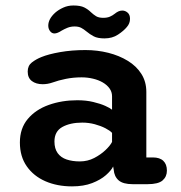

<svg xmlns="http://www.w3.org/2000/svg" viewBox="-20 -670 659 700"><path d="M464 1.5Q428.5 1.5 412.5 -12.5Q396.5 -26.5 394.5 -51.5L392.5 -63Q385.5 -48.5 366.2 -31.5Q347 -14.5 316 -2.5Q285 9.5 242.5 9.5Q188.5 9.5 145.5 -9.2Q102.5 -28 77.5 -63.8Q52.5 -99.5 52.5 -150.5Q52.5 -202 81.2 -236.2Q110 -270.5 157.8 -287.5Q205.5 -304.5 262 -304.5Q294 -304.5 320 -298.2Q346 -292 363.8 -284Q381.5 -276 388.5 -270V-319Q388.5 -335 379.2 -347.8Q370 -360.5 354.5 -369.5Q339 -378.5 319 -383.2Q299 -388 277.5 -388Q247.5 -388 220.2 -382.5Q193 -377 172.5 -369.5Q162.5 -366 153.5 -364.5Q144.5 -363 135.5 -363Q111.5 -363 96.2 -374.5Q81 -386 81 -409Q81 -430.5 96 -442.2Q111 -454 131 -462Q156.5 -472.5 199 -480Q241.5 -487.5 291.5 -487.5Q335 -487.5 374.8 -477.5Q414.5 -467.5 446 -448.2Q477.5 -429 495.5 -400.5Q513.5 -372 513.5 -335V-96H537.5Q562.5 -96 575.5 -83.5Q588.5 -71 588.5 -48Q588.5 -26 572.8 -12.2Q557 1.5 518 1.5ZM388.5 -185.5Q381.5 -193.5 364.8 -202.2Q348 -211 325.8 -217Q303.5 -223 280 -223Q236 -223 207.2 -207Q178.5 -191 178.5 -154Q178.5 -128 190.2 -111.8Q202 -95.5 223 -88.5Q244 -81.5 271 -81.5Q299.5 -81.5 323.5 -94Q347.5 -106.5 364.8 -123Q382 -139.5 388.5 -152.5ZM361 -530Q336 -530 321.8 -537.5Q307.5 -545 295 -555.5Q285.5 -563.5 276 -568.5Q266.5 -573.5 252 -573.5Q238 -573.5 226.2 -568.8Q214.5 -564 205 -558.5Q189 -548 178.5 -548Q169 -548 162.5 -556.5Q156 -565 156 -576.5Q156 -601 181.5 -624Q193.5 -634.5 210.5 -642.2Q227.5 -650 247.5 -650Q273 -650 287 -643Q301 -636 311.5 -625.5Q320.5 -617 330.2 -611Q340 -605 356.5 -605Q370.5 -605 380.5 -609.2Q390.5 -613.5 398.5 -620Q404.5 -625 411.2 -628.2Q418 -631.5 426 -631.5Q436.5 -631.5 445.2 -624Q454 -616.5 454 -601.5Q454 -584.5 442.5 -571.5Q431 -557.5 410.2 -543.8Q389.5 -530 361 -530Z"/></svg>

Font: Sono Monospace SemiBold
Style: Regular
Weight: 600
Designer: Tyler Finck
Foundry: Tyler Finck
Version: Version 2.112